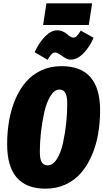

<svg xmlns="http://www.w3.org/2000/svg" viewBox="-20 -1113 621 1153"><path d="M513.2 -962.9H238.8L258.8 -1092.8H533.2ZM404.8 -754.9Q387.7 -754.9 370.1 -765.6Q352.5 -776.4 337.4 -787.1Q322.3 -797.9 312 -797.9Q299.3 -797.9 289.6 -787.6Q279.8 -777.3 265.1 -753.9L188 -799.8Q213.9 -856.4 250.5 -893.8Q287.1 -931.2 324.2 -931.2Q341.3 -931.2 356.7 -924.3Q372.1 -917.5 381.1 -909.2Q390.1 -900.9 400.9 -894Q411.6 -887.2 420.9 -887.2Q431.6 -887.2 441.7 -897Q451.7 -906.7 464.8 -929.2L542 -886.2Q517.6 -829.6 480.5 -792.2Q443.4 -754.9 404.8 -754.9ZM349.1 -715.8Q581.1 -715.8 581.1 -451.2Q581.1 -375 568.8 -306.2Q556.6 -237.3 530.3 -177.5Q503.9 -117.7 466.1 -74Q428.2 -30.3 373.8 -5.1Q319.3 20 253.9 20Q22.9 20 22.9 -246.1Q22.9 -322.3 35.2 -390.9Q47.4 -459.5 73.2 -519.3Q99.1 -579.1 137 -622.6Q174.8 -666 229 -690.9Q283.2 -715.8 349.1 -715.8ZM336.9 -575.2Q306.6 -575.2 282.7 -536.1Q258.8 -497.1 245.6 -437.3Q232.4 -377.4 225.8 -316.7Q219.2 -255.9 219.2 -202.1Q219.2 -157.7 230.5 -138.9Q241.7 -120.1 266.1 -120.1Q297.4 -120.1 321.3 -157.7Q345.2 -195.3 358.2 -253.9Q371.1 -312.5 377.4 -372.6Q383.8 -432.6 383.8 -488.8Q383.8 -534.7 372.6 -554.9Q361.3 -575.2 336.9 -575.2Z"/></svg>

Font: Fira Sans Compressed Heavy
Style: Italic
Weight: 900
Width: 3
Italic angle: -8°
Designer: Carrois Corporate & Edenspiekermann AG
Foundry: Carrois Corporate GbR & Edenspiekermann AG
Version: Version 4.203;PS 004.203;hotconv 1.0.88;makeotf.lib2.5.64775